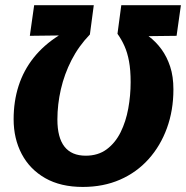

<svg xmlns="http://www.w3.org/2000/svg" viewBox="-20 -714 728 751"><path d="M303.8 17.2Q217.3 17.2 156.9 -17.2Q96.5 -51.7 64.9 -111.7Q33.3 -171.7 33.3 -247.7Q33.3 -317.9 52.8 -378.4Q72.3 -438.8 111.8 -488.5Q151.3 -538.1 210.3 -575.3L96.7 -573.9L113.6 -693.6H346.8L331.6 -579.1Q287.8 -533.8 259.7 -478.9Q231.7 -424.1 218.1 -364.8Q204.5 -305.4 204.5 -246.7Q204.5 -175.6 232.3 -140.3Q260.1 -105 315.3 -105Q363.8 -105 397.6 -130.2Q431.3 -155.4 451.9 -197Q472.4 -238.6 481.7 -289.6Q491 -340.7 491 -392.7Q491 -440.1 484.7 -474Q478.5 -507.8 467.1 -533.4Q455.8 -559 439.5 -581.8L454.4 -693.6H687.6L670.7 -573.9L561.1 -572.6Q590 -550.9 611.5 -521.4Q633 -491.9 645.6 -453.5Q658.3 -415.1 658.3 -364.3Q658.3 -282.6 633 -213Q607.7 -143.4 561.1 -91.5Q514.5 -39.6 449.4 -11.2Q384.3 17.2 303.8 17.2Z"/></svg>

Font: Fira Sans Variable
Style: Italic
Weight: 397
Italic angle: -8°
Designer: Carrois Corporate & Edenspiekermann AG
Foundry: Carrois Corporate GbR & Edenspiekermann AG
Version: Version 4.202